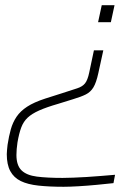

<svg xmlns="http://www.w3.org/2000/svg" viewBox="-20 -530 537 736"><path d="M224 186Q169 186 127.5 181.5Q86 177 59.5 164Q33 151 19.5 126Q6 101 6 61Q6 56 7 44.5Q8 33 9 25Q14 -8 21.5 -34.5Q29 -61 43.5 -82.5Q58 -104 84 -121Q110 -138 153 -152L219 -173Q256 -185 276 -191.5Q296 -198 306 -210.5Q316 -223 322 -252L340 -337H376L357 -250Q349 -213 338 -195Q327 -177 309 -168Q291 -159 261 -150L203 -132Q158 -119 130 -106.5Q102 -94 86 -79Q70 -64 61.5 -41.5Q53 -19 47 16Q45 30 44 41.5Q43 53 43 64Q43 104 62.5 123Q82 142 121.5 147Q161 152 220 152Q238 152 261.5 151Q285 150 312 148.5Q339 147 367 144.5Q395 142 421 140L415 172Q388 175 351.5 178.5Q315 182 280.5 184Q246 186 224 186ZM356 -445 370 -510H419L405 -445Z"/></svg>

Font: Saira Expanded Thin
Style: Italic
Weight: 250
Width: 7
Italic angle: -12°
Designer: Hector Gatti with collaboration of the Omnibus-Type team
Foundry: Omnibus-Type
Version: Version 1.101